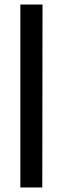

<svg xmlns="http://www.w3.org/2000/svg" viewBox="-20 -713 277 849"><path d="M70 -693H168L167 116H70Z"/></svg>

Font: Yrsa
Style: Bold
Weight: 700
Version: Version 2.004